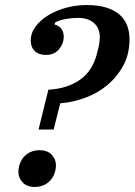

<svg xmlns="http://www.w3.org/2000/svg" viewBox="-20 -730 534 762"><path d="M172 -374Q247 -378 297.5 -413.5Q348 -449 365 -518Q368 -529 372 -546.5Q376 -564 376 -581Q376 -619 352.5 -639Q329 -659 290 -659Q266 -659 240.5 -654.5Q215 -650 199 -641L196 -633Q233 -623 233 -583Q233 -558 214.5 -535Q196 -512 162 -512Q134 -512 118 -527.5Q102 -543 102 -569Q102 -599 121 -624.5Q140 -650 171 -669Q202 -688 241.5 -699Q281 -710 323 -710Q369 -710 401.5 -700Q434 -690 454.5 -672Q475 -654 484.5 -629Q494 -604 494 -575Q494 -516 470 -471Q446 -426 407.5 -393.5Q369 -361 319.5 -342.5Q270 -324 219 -320L193 -216H133ZM118 12Q87 12 70 -6Q53 -24 53 -47Q53 -52 53.5 -58Q54 -64 56 -72Q64 -101 85.5 -117.5Q107 -134 137 -134Q168 -134 185 -116Q202 -98 202 -75Q202 -70 201.5 -64Q201 -58 199 -50Q191 -21 169.5 -4.5Q148 12 118 12Z"/></svg>

Font: IBM Plex Serif Medm
Style: Italic
Weight: 500
Italic angle: -14°
Designer: Mike Abbink, Paul van der Laan, Pieter van Rosmalen
Foundry: Bold Monday
Version: Version 3.001